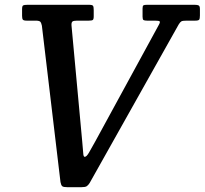

<svg xmlns="http://www.w3.org/2000/svg" viewBox="-20 -770 853 800"><path d="M232 -11.5 154.5 -663Q152 -675 147.8 -679.5Q143.5 -684 128 -684H91Q78.5 -684 75.2 -688.2Q72 -692.5 72 -704V-731.5Q72 -745 76.5 -747.5Q81 -750 94.5 -750H351Q365 -750 367.8 -745.5Q370.5 -741 370.5 -727.5V-702Q370.5 -689.5 366.5 -686.8Q362.5 -684 350 -684H301Q286 -684 281.5 -680Q277 -676 278 -663L322.5 -181.5Q326 -147 326.8 -131.8Q327.5 -116.5 333 -116.5Q340.5 -116.5 350.8 -134.2Q361 -152 376 -179L641 -665Q648.5 -678 645.2 -681Q642 -684 624.5 -684H593Q582 -684 578 -686.5Q574 -689 574 -700.5V-735Q574 -745.5 577.8 -747.8Q581.5 -750 592 -750H791.5Q803 -750 808 -747.2Q813 -744.5 813 -732V-706Q813 -692.5 810 -688.2Q807 -684 793.5 -684H758Q741 -684 735.8 -681Q730.5 -678 724.5 -668L353.5 -7.5Q347.5 2 341.2 6Q335 10 318.5 10H261Q244.5 10 239.5 6Q234.5 2 232 -11.5Z"/></svg>

Font: Besley* Narrow Medium
Style: Italic
Weight: 500
Width: 4
Italic angle: -13°
Designer: Owen Earl
Foundry: indestructible type*
Version: Version 3.000; ttfautohint (v1.8.3)